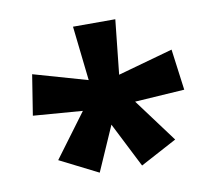

<svg xmlns="http://www.w3.org/2000/svg" viewBox="-59 -867 658 590"><g transform="rotate(-10 270.5 -571.5)"><path d="M336 -800 318 -630 490 -678 507 -550 352 -540 453 -404 339 -343 268 -483 207 -344 88 -404 189 -540 35 -552 55 -678 223 -630 204 -800Z"/></g></svg>

Font: Noto Sans Tamil Condensed ExtraBold
Style: Regular
Weight: 800
Width: 3
Designer: Jelle Bosma - Monotype Design Team
Foundry: Monotype Imaging Inc.
Version: Version 2.004; ttfautohint (v1.8.4.7-5d5b)